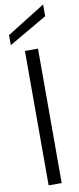

<svg xmlns="http://www.w3.org/2000/svg" viewBox="-104 -979 417 1013"><g transform="rotate(-10 105.0 -472.5)"><path d="M70 0V-720H140V0ZM2 -763V-817L207 -945V-882Z"/></g></svg>

Font: DM Sans 24pt Light
Style: Regular
Weight: 300
Designer: Colophon Foundry, Jonny Pinhorn
Foundry: Colophon Foundry
Version: Version 4.004;gftools[0.9.30]